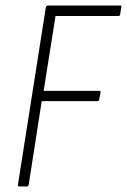

<svg xmlns="http://www.w3.org/2000/svg" viewBox="-20 -675 460 695"><path d="M50 0Q44 0 45 -7L146 -649Q148 -655 154 -655H415Q421 -655 419 -649L415 -623Q414 -617 408 -617H181L138 -346H339Q345 -346 344 -340L339 -315Q339 -309 333 -309H131L84 -7Q83 0 76 0Z"/></svg>

Font: Sofia Sans Condensed ExtraLight
Style: Italic
Weight: 250
Italic angle: -9°
Version: Version 4.100